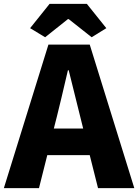

<svg xmlns="http://www.w3.org/2000/svg" viewBox="-28 -975 716 995"><path d="M206 -782 128 -829 229 -955H422L523 -829L447 -782L328 -876H324ZM403 -309 328 -611H324Q285 -443 267 -372L251 -309ZM437 -171H217L174 0H-8L223 -744H437L668 0H480Z"/></svg>

Font: KaiGen Gothic KR Heavy
Style: Heavy
Weight: 900
Designer: Ryoko NISHIZUKA  (kana & ideographs); Paul D. Hunt (Latin, Greek & Cyrillic); Wenlong ZHANG  (bopomofo); Sandoll Communi
Foundry: Adobe Systems Incorporated
Version: Version 1.002 March 28, 2018